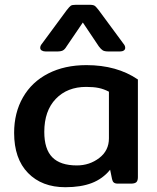

<svg xmlns="http://www.w3.org/2000/svg" viewBox="-20 -767 655 802"><path d="M148 -567Q148 -576 155 -584L259 -725Q270 -739 275.5 -743Q281 -747 297 -747H354Q370 -747 376 -742.5Q382 -738 392 -725L496 -584Q503 -576 503 -567Q503 -560 497 -556Q491 -552 481 -552H434Q417 -552 409.5 -556.5Q402 -561 393 -573L326 -673L258 -573Q251 -561 243 -556.5Q235 -552 218 -552H171Q161 -552 154.5 -556Q148 -560 148 -567ZM39 -212Q39 -296 76 -360.5Q113 -425 181.5 -460Q250 -495 341 -495Q468 -495 556 -435V-27Q556 -12 549.5 -6Q543 0 527 0H472Q461 0 455.5 -4.5Q450 -9 448 -19L440 -58Q409 -20 363.5 -2.5Q318 15 253 15Q155 15 97 -44.5Q39 -104 39 -212ZM435 -189V-384Q414 -395 392.5 -399.5Q371 -404 340 -404Q261 -404 213 -354Q165 -304 165 -216Q165 -144 198.5 -110Q232 -76 301 -76Q354 -76 394.5 -107Q435 -138 435 -189Z"/></svg>

Font: Mitr
Style: Regular
Weight: 400
Designer: Thanarat Vachiruckul
Foundry: Cadson Demak
Version: Version 1.002